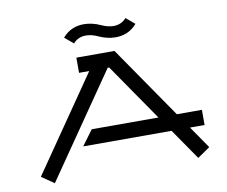

<svg xmlns="http://www.w3.org/2000/svg" viewBox="-84 -869 1178 997"><g transform="rotate(-10 505.0 -370.5)"><path d="M636.6 -758.3C619.6 -738 596.1 -728.3 569.4 -728.3C549.7 -728.3 528.3 -733.6 506.5 -743.7C479 -756.5 448.2 -764.4 417.7 -764.4C376.5 -764.4 335.9 -749.9 305.2 -713.3L351.1 -674.8C368.1 -695 391.7 -704.7 418.4 -704.7C438 -704.7 459.4 -699.5 481.2 -689.3C508.6 -676.5 539.5 -668.6 570 -668.6C611.2 -668.6 651.9 -683.1 682.6 -719.7ZM350 -600V-520H403.8L61.1 -22.7L126.9 22.7L501 -520H509L715.8 -220H364L305 -140H770.9L883.1 22.7L948.9 -22.7L868.1 -140H945V-220H812.9L551 -600Z"/></g></svg>

Font: KetosagCBd
Style: Regular
Weight: 500
Designer: gluk
Foundry: gluk
Version: Version 00.0024